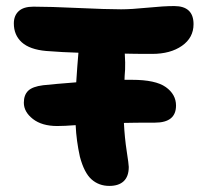

<svg xmlns="http://www.w3.org/2000/svg" viewBox="-20 -651 669 637"><path d="M169.9 -232.9Q119.1 -232.9 89.1 -256.3Q59.1 -279.8 59.1 -310.1Q59.1 -335.9 73.5 -349.9Q87.9 -363.8 123 -368.2Q158.7 -372.1 232.9 -377.9Q236.3 -432.1 240.2 -476.1Q189 -477.5 132.8 -481.9Q78.6 -486.8 52.2 -510.7Q25.9 -534.7 25.9 -573.2Q25.9 -599.1 42 -614Q58.1 -628.9 90.8 -628.9Q145.5 -628.9 239.3 -624.5Q333 -620.1 381.8 -620.1Q415.5 -620.1 469.5 -625.5Q523.4 -630.9 558.1 -630.9Q622.1 -630.9 622.1 -570.8Q622.1 -525.9 583.7 -499Q545.4 -472.2 484.9 -472.2Q421.9 -472.2 394 -473.1Q396 -441.4 395 -419.9Q393.1 -395.5 393.1 -386.2H418Q496.1 -386.2 530 -362.1Q564 -337.9 564 -300.8Q564 -244.1 494.1 -244.1Q421.9 -244.1 391.1 -243.2Q393.6 -193.4 400.4 -149.4Q407.2 -105.5 407.2 -97.2Q407.2 -65.9 390.6 -50Q374 -34.2 342.8 -34.2Q308.1 -34.2 283.7 -55.9Q259.3 -77.6 245.1 -130.9Q233.4 -183.6 231 -235.8Q193.8 -232.9 169.9 -232.9Z"/></svg>

Font: Shantell Sans Irregular
Style: Bold
Weight: 700
Designer: Stephen Nixon, Anya Danilova, Shantell Martin
Foundry: Arrow Type
Version: Version 1.006;[9816181b4]